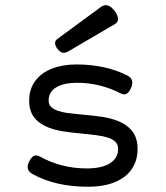

<svg xmlns="http://www.w3.org/2000/svg" viewBox="-20 -711 640 742"><path d="M388.7 -690.9Q405.3 -690.9 421.4 -670.9Q436 -651.9 436 -637.7Q436 -625 425.3 -618.7L242.7 -511.7Q233.9 -506.8 227.1 -506.8Q215.3 -506.8 204.6 -519Q192.9 -532.2 192.9 -544.4Q192.9 -553.7 200.7 -559.6L370.6 -684.6Q379.4 -690.9 388.7 -690.9ZM106 -38.1Q86.9 -48.8 86.9 -65.9Q86.9 -75.2 92.8 -87.4Q104.5 -110.4 119.1 -110.4Q126.5 -110.4 134.3 -106Q174.3 -83.5 220.2 -71.8Q266.1 -60.1 314.5 -60.1Q374.5 -60.1 405.5 -80.3Q436.5 -100.6 436.5 -135.3Q436.5 -151.9 426.5 -162.4Q416.5 -172.9 397 -179.2Q380.4 -184.6 357.9 -187.7Q335.4 -190.9 300.3 -194.3Q252.4 -198.7 222.2 -203.6Q191.9 -208.5 166 -218.8Q131.3 -232.4 112.1 -257.3Q92.8 -282.2 92.8 -322.3Q92.8 -367.2 116.5 -398.7Q140.1 -430.2 181.4 -446Q222.7 -461.9 275.4 -461.9Q387.2 -461.9 471.7 -419.4Q491.2 -409.7 491.2 -391.6Q491.2 -381.8 486.3 -370.6Q475.1 -346.2 460 -346.2Q455.1 -346.2 445.3 -350.6Q365.7 -391.1 278.3 -391.1Q226.6 -391.1 197.3 -373.5Q168 -356 168 -322.3Q168 -307.1 177.7 -297.6Q187.5 -288.1 205.6 -282.2Q221.7 -276.9 241.7 -274.2Q261.7 -271.5 298.3 -268.1Q343.8 -264.2 374.5 -259.5Q405.3 -254.9 431.6 -245.1Q469.2 -231 490.5 -204.8Q511.7 -178.7 511.7 -135.3Q511.7 -91.3 489.7 -58.3Q467.8 -25.4 424.6 -7.3Q381.3 10.7 319.3 10.7Q195.3 10.7 106 -38.1Z"/></svg>

Font: Courier Prime Sans
Style: Regular
Weight: 400
Designer: Alan Dague-Greene
Foundry: Quote-Unquote Apps
Version: Version 3.020